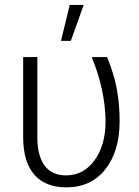

<svg xmlns="http://www.w3.org/2000/svg" viewBox="-20 -764 575 793"><path d="M134.3 -528.3V-194.8Q134.8 -118.7 165 -79.1Q195.3 -39.6 252 -39.6Q325.2 -39.6 370.6 -102.1Q416 -164.6 416 -263.7Q414.6 -391.6 358.9 -528.3H422.4Q450.7 -459 462.4 -396.5Q474.1 -334 474.1 -264.6Q474.1 -139.2 415 -64.7Q356 9.8 254.4 9.8Q167 9.8 121.3 -43Q75.7 -95.7 75.7 -198.2V-528.3ZM268.1 -743.7H325.7L272.5 -595.2H231.9Z"/></svg>

Font: SteelSelectRoboto
Style: Regular
Weight: 300
Designer: Google
Version: Version 2.137; 2017